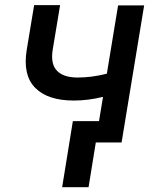

<svg xmlns="http://www.w3.org/2000/svg" viewBox="-20 -567 620 764"><path d="M553.6 -545.5 463.8 0H361.2L332.4 177.9H227.3L269.9 -84.9H373.9L389.9 -181.5Q330.6 -166.9 273.8 -166.9Q169.7 -166.9 119.9 -217.7Q70 -268.5 86.3 -368.3L115.8 -546.5H219.1L189.6 -368.3Q180.8 -312.1 206.9 -285.3Q233 -258.5 289.1 -258.5Q345.2 -258.5 405.2 -273.8L449.9 -545.5Z"/></svg>

Font: Karasuma Gothic
Style: Medium Italic
Weight: 500
Italic angle: 9.39998°
Designer: Rasmus Andersson / Ryoko Nishizuka
Foundry: Genbu
Version: Version 1.00